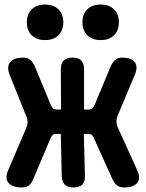

<svg xmlns="http://www.w3.org/2000/svg" viewBox="-20 -813 640 843"><path d="M127 -29Q119 -9 107.5 0.5Q96 10 76 10Q35 10 17.5 -10Q0 -30 17 -68L96 -253Q101 -264 101 -277Q101 -290 96 -301L23 -483Q8 -520 24.5 -540Q41 -560 82 -560Q102 -560 113.5 -549.5Q125 -539 133 -521L204 -350Q208 -342 213 -337Q218 -332 228 -332H248L247 -509Q247 -535 259.5 -547.5Q272 -560 298 -560Q324 -560 336.5 -547.5Q349 -535 349 -509V-332H369Q379 -332 385 -337Q391 -342 395 -351L466 -522Q474 -539 485 -549.5Q496 -560 516 -560Q556 -560 571.5 -540Q587 -520 572 -485L496 -304Q491 -293 491 -280.5Q491 -268 496 -256L582 -67Q599 -30 582.5 -10Q566 10 525 10Q505 10 493 0.5Q481 -9 473 -28L392 -207Q388 -216 383 -220.5Q378 -225 368 -225H348L353 -41Q354 -15 341.5 -2.5Q329 10 303 10Q277 10 264.5 -2.5Q252 -15 251 -41L247 -225H227Q217 -225 211.5 -220.5Q206 -216 202 -206ZM422 -637Q385 -637 363.5 -658Q342 -679 342 -715Q342 -751 363.5 -772Q385 -793 422 -793Q459 -793 480.5 -772Q502 -751 502 -715Q502 -679 480.5 -658Q459 -637 422 -637ZM178 -637Q141 -637 119.5 -658Q98 -679 98 -715Q98 -751 119.5 -772Q141 -793 178 -793Q215 -793 236.5 -772Q258 -751 258 -715Q258 -679 236.5 -658Q215 -637 178 -637Z"/></svg>

Font: Maple Mono NL ExtraBold
Style: Regular
Weight: 800
Monospace: yes
Designer: subframe7536
Version: Version 7.000